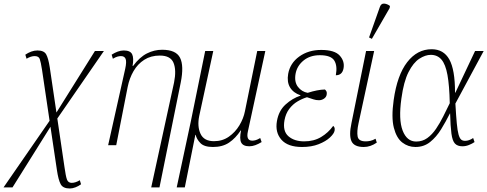

<svg xmlns="http://www.w3.org/2000/svg" viewBox="-79 -826 2771 1092"><path d="M-59 240 203 -139 160 -429Q153 -474 147 -490.5Q141 -507 118 -507Q97 -507 72 -492L65 -515Q81 -526 98.5 -532.5Q116 -539 134 -539Q171 -539 183.5 -517Q196 -495 204 -443L242 -186L461 -536H512L247 -152L288 126Q295 177 302 195.5Q309 214 329 214Q350 214 375 199L382 222Q367 233 350 239.5Q333 246 318 246Q279 246 266 221.5Q253 197 245 143L208 -105L-8 240Z M781 240 911 -357Q925 -427 908 -468.5Q891 -510 830 -510Q779 -510 741.5 -486Q704 -462 680.5 -421.5Q657 -381 647 -331L582 0H536L633 -434Q642 -475 635.5 -491Q629 -507 609 -507Q600 -507 589 -504Q578 -501 563 -492L556 -515Q573 -526 590.5 -532.5Q608 -539 625 -539Q662 -539 672.5 -517.5Q683 -496 675 -451H678Q715 -501 756.5 -522Q798 -543 843 -543Q922 -543 945 -497.5Q968 -452 949 -357L828 240Z M926 240 1006 -134 1088 -536H1134L1054 -166Q1042 -107 1061.5 -65Q1081 -23 1138 -23Q1186 -23 1222.5 -48.5Q1259 -74 1282.5 -113Q1306 -152 1314 -193L1384 -536H1430L1331 -79Q1319 -26 1356 -26Q1365 -26 1375.5 -29Q1386 -32 1401 -41L1409 -18Q1391 -7 1373.5 -0.5Q1356 6 1339 6Q1304 6 1293 -15Q1282 -36 1292 -84H1290Q1261 -40 1224 -15Q1187 10 1132 10Q1082 10 1060.5 -12.5Q1039 -35 1034 -59H1032L972 240Z M1639 10Q1558 10 1521.5 -31.5Q1485 -73 1496 -137Q1506 -196 1545 -231.5Q1584 -267 1630 -282V-284Q1589 -298 1570.5 -329Q1552 -360 1560 -406Q1571 -467 1623 -504.5Q1675 -542 1748 -542Q1824 -542 1853 -510Q1882 -478 1875 -438Q1868 -398 1831 -398Q1841 -452 1822 -482Q1803 -512 1740 -512Q1684 -512 1647 -481.5Q1610 -451 1602 -406Q1594 -360 1615.5 -332Q1637 -304 1671 -298Q1727 -316 1769 -317Q1775 -312 1778 -305.5Q1781 -299 1779 -288Q1777 -274 1764 -265Q1751 -256 1735 -256Q1718 -256 1703.5 -261Q1689 -266 1667 -273Q1640 -265 1613 -249Q1586 -233 1566 -206.5Q1546 -180 1539 -142Q1528 -80 1561.5 -51Q1595 -22 1651 -22Q1706 -22 1747 -46.5Q1788 -71 1816 -110Q1820 -107 1823 -101Q1826 -95 1824 -83Q1821 -66 1797.5 -44Q1774 -22 1733.5 -6Q1693 10 1639 10Z M1990 10Q1935 10 1920 -23Q1905 -56 1920 -126L2003 -536H2049L1960 -124Q1950 -78 1955 -50Q1960 -22 2001 -22Q2014 -22 2027.5 -25Q2041 -28 2057 -37L2064 -15Q2028 10 1990 10ZM2036 -605 2020 -613 2081 -785Q2088 -807 2106 -805.5Q2124 -804 2139 -792L2137 -780Z M2284 10Q2242 10 2209 -15.5Q2176 -41 2161 -99.5Q2146 -158 2160 -257Q2180 -399 2237 -472.5Q2294 -546 2376 -546Q2444 -546 2476.5 -488Q2509 -430 2509 -299H2511L2623 -536H2672L2511 -237Q2515 -167 2519 -124.5Q2523 -82 2529 -61Q2535 -40 2543.5 -32.5Q2552 -25 2566 -25Q2589 -25 2612 -41L2620 -18Q2607 -9 2588.5 -1.5Q2570 6 2551 6Q2523 6 2508.5 -9.5Q2494 -25 2488.5 -66Q2483 -107 2481 -181H2480Q2457 -135 2430 -91Q2403 -47 2367.5 -18.5Q2332 10 2284 10ZM2288 -21Q2324 -21 2351.5 -41Q2379 -61 2401 -93.5Q2423 -126 2442 -164Q2461 -202 2479 -239Q2477 -339 2466 -399.5Q2455 -460 2432 -487Q2409 -514 2371 -514Q2340 -514 2306 -492Q2272 -470 2244.5 -416Q2217 -362 2204 -266Q2187 -146 2211 -83.5Q2235 -21 2288 -21Z"/></svg>

Font: Noto Serif SemiCondensed ExtraLight
Style: Italic
Weight: 200
Width: 4
Italic angle: -12°
Designer: Monotype Design Team
Foundry: Monotype Imaging Inc.
Version: Version 2.013